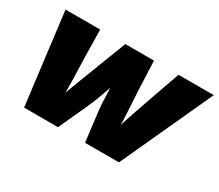

<svg xmlns="http://www.w3.org/2000/svg" viewBox="-101 -764 1125 986"><g transform="rotate(30 461.5 -271.0)"><path d="M111.3 0 43.9 -542.5H249L252.4 -375Q253.9 -316.4 256.1 -251.2Q258.3 -186 255.4 -111.3H236.3Q260.7 -186 286.4 -251.5Q312 -316.9 334 -375L398.4 -542.5H568.4L575.2 -375Q578.1 -316.4 582.5 -251.2Q586.9 -186 585.9 -111.3H567.9Q589.4 -186 611.8 -251.2Q634.3 -316.4 654.8 -375L713.9 -542.5H922.9L673.8 0H472.7L450.7 -179.7Q447.8 -205.6 446.3 -242.2Q444.8 -278.8 443.8 -316.4Q442.9 -354 440.4 -381.8H471.7Q460 -354 446.5 -316.4Q433.1 -278.8 419.7 -242.2Q406.2 -205.6 394.5 -179.7L312.5 0Z"/></g></svg>

Font: Inter 16pt Black
Style: Italic
Weight: 900
Italic angle: -9.3988°
Version: Version 4.001;git-66647c0bb